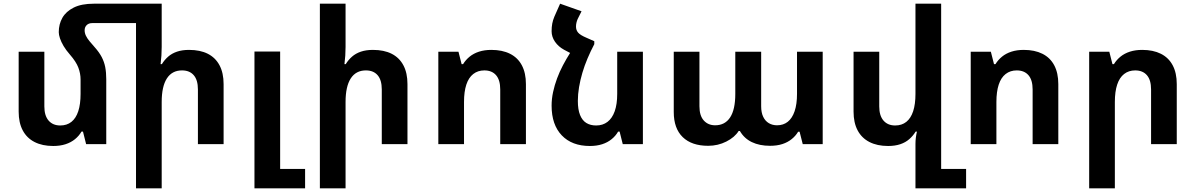

<svg xmlns="http://www.w3.org/2000/svg" viewBox="-20 -780 6470 1039"><path d="M555 -351V0H446L429 -68H421Q408 -45 386 -27Q364 -9 334.5 0.5Q305 10 268 10Q209 10 167 -11.5Q125 -33 103 -74.5Q81 -116 81 -176V-500H220V-204Q220 -154 243 -127.5Q266 -101 306 -101Q342 -101 366.5 -120.5Q391 -140 403.5 -178Q416 -216 416 -272V-350Q416 -382 404 -414Q392 -446 358 -485Q337 -509 324 -531Q311 -553 304.5 -572.5Q298 -592 298 -606Q298 -649 317.5 -683.5Q337 -718 379 -739Q421 -760 488 -760H772V-655H479Q460 -655 449 -644Q438 -633 438 -616Q438 -601 445 -586.5Q452 -572 464.5 -557Q477 -542 492 -525Q517 -497 530.5 -471Q544 -445 549.5 -416.5Q555 -388 555 -351ZM855 -760V-526Q855 -503 853.5 -479.5Q852 -456 849 -433H856Q870 -456 890 -473.5Q910 -491 938 -500.5Q966 -510 1003 -510Q1063 -510 1104.5 -489Q1146 -468 1168 -426.5Q1190 -385 1190 -325V0H1051V-296Q1051 -347 1028.5 -373Q1006 -399 965 -399Q911 -399 883 -355.5Q855 -312 855 -228V239H716V-760Z M1357 239V-501H1496V134H1631V239Z M1850 -760V-526Q1850 -503 1848.5 -479.5Q1847 -456 1844 -433H1851Q1865 -456 1885 -473.5Q1905 -491 1933 -500.5Q1961 -510 1998 -510Q2058 -510 2099.5 -489Q2141 -468 2163 -426.5Q2185 -385 2185 -325V0H2046V-296Q2046 -347 2023.5 -373Q2001 -399 1960 -399Q1906 -399 1878 -355.5Q1850 -312 1850 -228V239H1711V-760Z M2352 0V-500H2461L2478 -433H2486Q2500 -456 2521.5 -473.5Q2543 -491 2572.5 -500.5Q2602 -510 2639 -510Q2698 -510 2740 -489Q2782 -468 2804 -426.5Q2826 -385 2826 -325V0H2687V-296Q2687 -347 2664.5 -373Q2642 -399 2601 -399Q2566 -399 2541 -379.5Q2516 -360 2503.5 -322Q2491 -284 2491 -228V0Z M3066 -495 3196 -557V-541Q3176 -503 3159.5 -464Q3143 -425 3131.5 -386Q3120 -347 3113.5 -308.5Q3107 -270 3107 -234Q3107 -187 3119 -157.5Q3131 -128 3153 -114.5Q3175 -101 3206 -101Q3242 -101 3267.5 -120.5Q3293 -140 3306.5 -178Q3320 -216 3320 -272V-500H3459V0H3350L3333 -68H3325Q3312 -45 3290 -27Q3268 -9 3238.5 0.5Q3209 10 3172 10Q3075 10 3020 -47.5Q2965 -105 2965 -208Q2965 -245 2973 -282Q2981 -319 2994.5 -355.5Q3008 -392 3026.5 -427Q3045 -462 3066 -495ZM3196 -557 3068 -492 3032 -511Q3001 -528 2983 -554.5Q2965 -581 2965 -611Q2965 -634 2968.5 -652.5Q2972 -671 2980 -690L3011 -760L3127 -719L3106 -677Q3102 -668 3099.5 -657.5Q3097 -647 3097 -636Q3097 -617 3108.5 -603.5Q3120 -590 3153 -576Z M3812 9Q3723 9 3674.5 -38Q3626 -85 3626 -174V-500H3765V-205Q3765 -154 3788.5 -128Q3812 -102 3850 -102Q3903 -102 3931 -144.5Q3959 -187 3959 -272V-500H4099V-205Q4099 -171 4110 -148Q4121 -125 4140.5 -113.5Q4160 -102 4185 -102Q4219 -102 4243 -121Q4267 -140 4280 -178Q4293 -216 4293 -272V-500H4432V0H4324L4307 -67H4299Q4286 -45 4264.5 -27.5Q4243 -10 4214 -0.5Q4185 9 4147 9Q4090 9 4048.5 -11Q4007 -31 3984 -71H3977Q3956 -37 3910.5 -14Q3865 9 3812 9Z M5073 134H5208V239H4934V-1Q4934 -18 4936 -34.5Q4938 -51 4942 -68H4935Q4921 -45 4900.5 -27Q4880 -9 4851.5 0.5Q4823 10 4786 10Q4727 10 4685 -11.5Q4643 -33 4621 -74.5Q4599 -116 4599 -176V-500H4738V-204Q4738 -154 4761 -127.5Q4784 -101 4824 -101Q4860 -101 4884.5 -120.5Q4909 -140 4921.5 -178Q4934 -216 4934 -272V-760H5073Z M5233 0V-500H5342L5359 -433H5367Q5381 -456 5402.5 -473.5Q5424 -491 5453.5 -500.5Q5483 -510 5520 -510Q5579 -510 5621 -489Q5663 -468 5685 -426.5Q5707 -385 5707 -325V0H5568V-296Q5568 -347 5545.5 -373Q5523 -399 5482 -399Q5447 -399 5422 -379.5Q5397 -360 5384.5 -322Q5372 -284 5372 -228V0Z M5874 239V-500H5983L6000 -433H6008Q6022 -456 6043.5 -473.5Q6065 -491 6094.5 -500.5Q6124 -510 6161 -510Q6220 -510 6262 -489Q6304 -468 6326 -426.5Q6348 -385 6348 -325V0H6209V-296Q6209 -347 6186.5 -373Q6164 -399 6123 -399Q6088 -399 6063 -379.5Q6038 -360 6025.5 -322Q6013 -284 6013 -228V239Z"/></svg>

Font: Noto Sans Armenian
Style: Regular
Weight: 400
Designer: Monotype Design Team
Foundry: Monotype Imaging Inc.
Version: Version 2.007